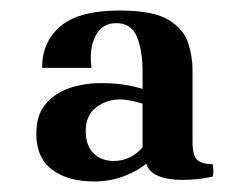

<svg xmlns="http://www.w3.org/2000/svg" viewBox="-20 -685 470 365"><path d="M346 -552V-415Q346 -389 355 -381Q364 -373 384 -373Q385 -369 385.5 -362Q386 -355 384 -349Q369 -346 355 -344.5Q341 -343 327 -343Q299 -343 281 -350.5Q263 -358 258 -374L251 -405V-551Q251 -588 240.5 -614.5Q230 -641 201 -641Q174 -641 161.5 -616.5Q149 -592 154 -556H60Q60 -606 95.5 -635.5Q131 -665 207 -665Q271 -665 300 -647.5Q329 -630 337.5 -604Q346 -578 346 -552ZM159 -340Q109 -340 79 -362.5Q49 -385 49 -431Q49 -466 66.5 -487Q84 -508 112 -517.5Q140 -527 172 -527Q197 -527 216 -524Q235 -521 251 -516V-488Q225 -496 208 -496Q183 -496 163 -481Q143 -466 143 -436Q143 -408 158 -393.5Q173 -379 196 -379Q212 -379 226 -385.5Q240 -392 251 -405L258 -374Q242 -360 215.5 -350Q189 -340 159 -340Z"/></svg>

Font: Poltawski Nowy
Style: Bold
Weight: 700
Designer: Adam Pótawski, Mateusz Machalski, Borys Kosmynka, Ania Wieluska
Foundry: Capitalics.wtf
Version: Version 1.001;gftools[0.9.25]